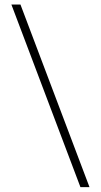

<svg xmlns="http://www.w3.org/2000/svg" viewBox="-20 -688 434 826"><path d="M365 117H326L29 -668.5H68Z"/></svg>

Font: Anek Gujarati Medium ExtraLight
Style: Regular
Weight: 250
Version: Version 1.003